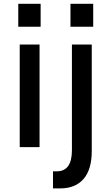

<svg xmlns="http://www.w3.org/2000/svg" viewBox="-20 -790 595 1031"><path d="M358.4 -646.5V-769.5H480.5V-646.5ZM264.6 129.9H285.2Q366.2 129.9 366.2 16.6V-550.8H472.7V21.5Q472.7 120.1 428.7 170.9Q384.8 221.7 302.7 221.7H264.6ZM78.1 -646.5V-769.5H198.2V-646.5ZM85.9 0V-550.8H192.4V0Z"/></svg>

Font: Gothic A1 SemiBold
Style: Regular
Weight: 600
Version: Version 2.50